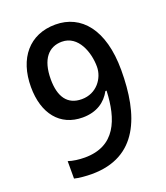

<svg xmlns="http://www.w3.org/2000/svg" viewBox="-135 -817 797 921"><g transform="rotate(-20 263.0 -357.0)"><path d="M478 -411C478 -619 386 -724 255 -724C122 -724 43 -628 43 -482C43 -346 112 -260 227 -260C300 -260 346 -294 372 -342H378C372 -197 327 -76 171 -76C141 -76 111 -80 87 -88V1C109 7 148 10 175 10C410 10 478 -180 478 -411ZM256 -636C340 -636 374 -539 374 -466C374 -407 329 -344 253 -344C180 -344 145 -395 145 -484C145 -587 189 -636 256 -636Z"/></g></svg>

Font: Noto Sans Khmer SemiCondensed Medium
Style: Regular
Weight: 500
Width: 4
Designer: Danh Hong and the Monotype Design Team
Foundry: Monotype Imaging Inc.
Version: Version 2.004